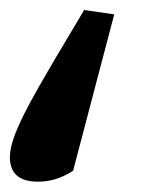

<svg xmlns="http://www.w3.org/2000/svg" viewBox="-46 -226 325 381"><path d="M180.7 -197.5 121 -206.1 64.9 -111.9C16.6 -29.4 -26.4 42.8 -26.4 85.7C-26.4 114.2 -11.9 134.5 28.6 134.5C54 134.5 74.4 128.3 99 113L180.7 -197.5Z"/></svg>

Font: Source Serif Variable
Style: Italic
Weight: 389
Italic angle: -12°
Designer: Frank Grießhammer
Foundry: Adobe Systems Incorporated
Version: Version 3.001;hotconv 1.0.111;makeotfexe 2.5.65597